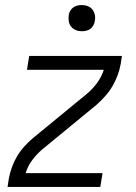

<svg xmlns="http://www.w3.org/2000/svg" viewBox="-20 -742 540 762"><path d="M10 0 15 -33Q19 -55 27 -77.5Q35 -100 47 -120.5Q59 -141 75.5 -159.5Q92 -178 111 -194L324 -369Q347 -388 365 -412.5Q383 -437 392 -465H87L96 -520H464L459 -488Q455 -465 446.5 -442.5Q438 -420 426 -399.5Q414 -379 397.5 -360.5Q381 -342 363 -326L150 -151Q127 -132 108.5 -107.5Q90 -83 82 -55H387L378 0ZM305 -618Q292 -618 281 -622.5Q270 -627 262.5 -636Q255 -645 253 -657.5Q251 -670 253 -683Q254 -691 259 -699.5Q264 -708 271.5 -713Q279 -718 287.5 -720Q296 -722 304 -722Q317 -722 328.5 -717.5Q340 -713 347 -704Q354 -695 356.5 -682.5Q359 -670 356 -657Q355 -649 350 -640.5Q345 -632 338 -627Q331 -622 322 -620Q313 -618 305 -618Z"/></svg>

Font: Iosevka Term Curly Lt Obl
Style: Regular
Weight: 300
Italic angle: -9°
Designer: Belleve Invis
Foundry: Belleve Invis
Version: Version 32.3.0